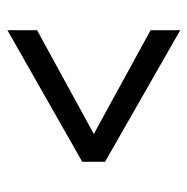

<svg xmlns="http://www.w3.org/2000/svg" viewBox="-14 -520 518 531"><g transform="rotate(90 245.5 -254.0)"><path d="M63 -15V-97L350 -254L63 -411V-493L427 -285V-222Z"/></g></svg>

Font: Ek Mukta Medium
Style: Regular
Weight: 500
Designer: Girish Dalvi and Yashodeep Gholap
Foundry: Ek Type
Version: Version 2.538;PS 1.002;hotconv 16.6.51;makeotf.lib2.5.65220;